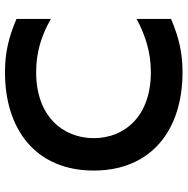

<svg xmlns="http://www.w3.org/2000/svg" viewBox="-11 -733 752 770"><g transform="rotate(-90 365.0 -348.0)"><path d="M674 -520V-658C600 -689 541 -704 460 -704C229 -704 66 -579 66 -348C66 -117 229 8 460 8C541 8 600 -7 674 -38V-176C608 -141 541 -119 460 -119C285 -119 196 -223 196 -348C196 -473 285 -579 460 -579C539 -579 606 -559 674 -520Z"/></g></svg>

Font: KT Kiyosuna Sans Bold
Style: Regular
Weight: 700
Designer: [Zen Kaku Gothic] Yoshimichi Ohira
Version: Version 1.010;Glyphs 3.1.2 (3151)